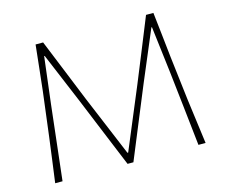

<svg xmlns="http://www.w3.org/2000/svg" viewBox="-101 -848 1151 984"><g transform="rotate(-15 475.0 -356.5)"><path d="M76 0Q84.5 -61.5 91.8 -117.5Q99 -173.5 108 -240.5L137 -473Q144 -535.5 150.2 -593.2Q156.5 -651 163 -713H203Q238.5 -626 272.2 -542.8Q306 -459.5 339 -378L474 -55H478L613 -378Q646 -459 680 -542.5Q714 -626 749 -713H788Q795 -652.5 801.2 -595.5Q807.5 -538.5 814.5 -473.5L842.5 -238Q851 -173.5 858.5 -117Q866 -60.5 874 0H836Q824 -109.5 813 -209.2Q802 -309 792 -396L762 -644H759L646 -376.5Q605.5 -278 565.5 -181Q525.5 -84 491 0H460Q438.5 -52.5 412.5 -115.2Q386.5 -178 359.2 -244.8Q332 -311.5 306 -374.5L193 -644H190L160 -396Q140.5 -223.5 115 0Z"/></g></svg>

Font: Commissioner Loud Thin
Style: Regular
Weight: 100
Designer: Kostas Bartsokas
Foundry: Kostas Bartsokas
Version: Version 1.000; ttfautohint (v1.8.3)